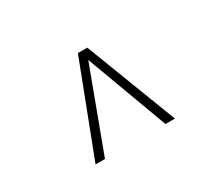

<svg xmlns="http://www.w3.org/2000/svg" viewBox="-88 -621 900 794"><g transform="rotate(-30 362.5 -224.5)"><path d="M506.8 -6.8 362.8 -396 217.8 -6.8H172.9L339.8 -441.9H384.8L551.8 -6.8Z"/></g></svg>

Font: Scheherazade Rohingya
Style: Regular
Weight: 400
Designer: SIL International
Foundry: SIL International
Version: Version 2.000 (build 440/429)